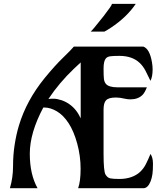

<svg xmlns="http://www.w3.org/2000/svg" viewBox="-20 -993 866 1013"><path d="M32.2 0Q48.8 -55.2 48.8 -115.2Q48.8 -175.3 57.4 -230Q65.9 -284.7 80.1 -331.5Q119.6 -462.9 214.8 -580.1Q269.5 -647 312.3 -688.2Q355 -729.5 369.6 -747.1H736.3Q769.5 -735.4 781.7 -665Q785.2 -645.5 785.2 -627Q785.2 -588.9 773.9 -566.4L748 -619.1Q721.2 -670.9 671.9 -688.5Q644.5 -698.2 610.4 -698.2Q576.2 -698.2 561.5 -696Q546.9 -693.8 539.1 -685.5Q526.4 -671.4 526.4 -631.6Q526.4 -591.8 528.3 -576.4Q530.3 -561 538.1 -551.3Q552.7 -532.2 601.6 -532.2H754.9Q743.7 -503.9 731.9 -492.2Q708.5 -468.8 668.5 -468.8Q652.8 -468.8 638.7 -472.2Q612.3 -478.5 592.3 -478.5Q572.3 -478.5 559.3 -474.9Q546.4 -471.2 539.1 -463.4Q526.4 -449.7 526.4 -414.1V-181.2Q526.4 -89.4 536.6 -72.3Q546.9 -55.2 561.5 -52Q576.2 -48.8 610.4 -48.8Q644.5 -48.8 672.4 -58.6Q700.2 -68.4 719 -85.9Q737.8 -103.5 750 -127.7Q762.2 -151.9 773.9 -180.7Q787.1 -162.6 787.1 -128.4Q787.1 -94.2 784.2 -74Q781.2 -53.7 774.9 -37.1Q760.3 0 736.3 0H392.1Q405.3 -35.6 405.3 -102.5Q405.3 -169.4 387.5 -235.1Q369.6 -300.8 341.8 -343.3Q314 -385.7 279.8 -405.8Q245.6 -425.8 213.4 -425.8H208.5Q137.2 -292 137.2 -182.4Q137.2 -72.8 178.2 0ZM405.8 -663.6 370.6 -630.9Q292.5 -556.6 235.4 -470.7Q244.1 -472.2 262.5 -472.2Q280.8 -472.2 303.7 -464.6Q326.7 -457 345.7 -443.4Q383.8 -417 405.8 -368.7ZM696.3 -972.7Q648.9 -902.3 564.9 -846.7Q543.9 -833 530.8 -826.2H458.5Q466.8 -834 478 -847.7Q478 -847.7 526.9 -908.2Q570.8 -964.8 570.8 -972.7Z"/></svg>

Font: Amarante
Style: Regular
Weight: 400
Designer: Karolina Lach
Foundry: Sorkin Type Co.
Version: Version 1.001